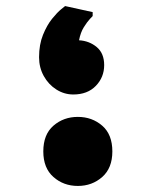

<svg xmlns="http://www.w3.org/2000/svg" viewBox="-20 -609 501 634"><path d="M222 -297Q192 -297 166 -313.5Q140 -330 124.5 -358Q109 -386 109 -420Q109 -462 122 -494Q135 -526 152 -547Q169 -568 182 -578.5Q195 -589 195 -589L286 -569V-556Q286 -556 277 -546.5Q268 -537 257 -519.5Q246 -502 241 -476Q275 -474 299.5 -453.5Q324 -433 324 -394Q324 -354 296.5 -325.5Q269 -297 222 -297ZM123 -109Q123 -165 156.5 -194Q190 -223 237 -223Q284 -223 317.5 -194Q351 -165 351 -109Q351 -54 317.5 -24.5Q284 5 237 5Q190 5 156.5 -24.5Q123 -54 123 -109Z"/></svg>

Font: Kufam Black
Style: Italic
Weight: 900
Italic angle: -11°
Designer: Artur Schmal
Foundry: Original Type
Version: Version 1.301; ttfautohint (v1.8.3)